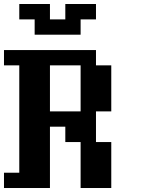

<svg xmlns="http://www.w3.org/2000/svg" viewBox="-20 -943 732 963"><path d="M384.3 -384.3V-615.2H230.5V-384.3ZM0 0V-76.7H76.7V-615.2H0V-691.9H461.4V-615.2H538.1V-384.3H461.4V-230.5H538.1V0H384.3V-230.5H307.6V-307.6H230.5V0ZM153.8 -769V-845.7H76.7V-922.9H230.5V-845.7H307.6V-922.9H461.4V-845.7H384.3V-769Z"/></svg>

Font: Good Old DOS
Style: Regular
Weight: 400
Designer: Vasily Draigo
Foundry: Vasily Draigo
Version: 1.0